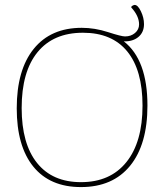

<svg xmlns="http://www.w3.org/2000/svg" viewBox="-20 -755 670 780"><path d="M309 5Q183 5 115.5 -78Q48 -161 48 -315Q48 -471 117 -556.5Q186 -642 312 -642Q365 -642 419 -624.5Q473 -607 488 -607Q512 -607 528.5 -621Q545 -635 545 -656Q545 -690 513 -725L515 -730Q523 -735 527 -735Q540 -735 552.5 -709Q565 -683 565 -657Q565 -624 542.5 -605Q520 -586 483 -587Q579 -512 579 -326Q579 -168 508.5 -81.5Q438 5 309 5ZM309 -15Q428 -15 493.5 -96.5Q559 -178 559 -326Q559 -470 497 -546Q435 -622 317 -622Q197 -622 132.5 -543Q68 -464 68 -316Q68 -171 130.5 -93Q193 -15 309 -15Z"/></svg>

Font: Alegreya Sans Thin
Style: Regular
Weight: 100
Designer: Juan Pablo del Peral
Foundry: Huerta Tipografica
Version: Version 2.007